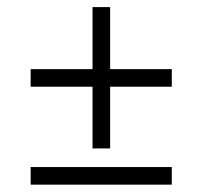

<svg xmlns="http://www.w3.org/2000/svg" viewBox="-20 -535 567 538"><path d="M288.6 -341.3H461.4V-292H288.6V-119.1H239.3V-292H65.9V-341.3H239.3V-515.1H288.6ZM461.4 -66.9V-17.6H65.9V-66.9Z"/></svg>

Font: Libertinage
Style: f
Weight: 400
Designer: OSP
Foundry: OSP
Version: Version 1.0; 2008; OFL relea